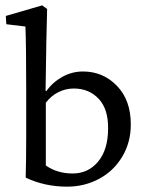

<svg xmlns="http://www.w3.org/2000/svg" viewBox="-20 -698 554 726"><path d="M77.1 -26.4Q79.1 -93.8 79.1 -186.5V-354.5Q79.1 -524.4 76.2 -597.7L3.9 -606.4L2 -637.7L139.6 -677.7L158.2 -664.1Q155.3 -576.7 152.3 -354.5L155.3 -353.5Q179.2 -387.2 215.8 -407.5Q252.4 -427.7 293.9 -427.7Q369.6 -427.7 422.1 -373.5Q474.6 -319.3 474.6 -227.5Q474.6 -159.2 441.9 -105Q409.2 -50.8 354.2 -21.5Q299.3 7.8 233.4 7.8Q148.9 7.8 77.1 -26.4ZM388.7 -210Q390.1 -284.7 353.5 -324Q316.9 -363.3 258.8 -363.3Q228.5 -363.3 200.9 -349.6Q173.3 -335.9 153.3 -309.6V-72.3Q196.3 -42 254.9 -42Q313.5 -42 350.8 -86.7Q388.2 -131.3 388.7 -210Z"/></svg>

Font: Crimson Pro
Style: Regular
Weight: 400
Designer: Jacques Le Bailly
Foundry: Baron von Fonthausen
Version: Version 1.003